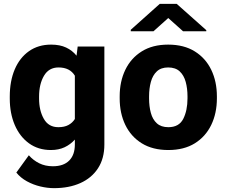

<svg xmlns="http://www.w3.org/2000/svg" viewBox="-20 -770 1177 998"><path d="M30.8 -257.8V-268.1Q30.8 -348.6 56.6 -409.4Q82.5 -470.2 130.9 -504.2Q179.2 -538.1 245.6 -538.1Q291.5 -538.1 323.7 -522.9Q356 -507.8 377.9 -480.5L383.8 -528.3H522.5V-19Q522.5 53.7 489.5 104.5Q456.5 155.3 397.7 181.6Q338.9 208 260.7 208Q226.6 208 189.7 199.2Q152.8 190.4 119.9 172.4Q86.9 154.3 64.9 127L129.9 37.1Q151.9 62.5 183.3 78.4Q214.8 94.2 254.9 94.2Q310.1 94.2 339.6 64.7Q369.1 35.2 369.1 -19V-44.4Q346.2 -19 315.7 -4.6Q285.2 9.8 244.6 9.8Q178.7 9.8 130.6 -25.1Q82.5 -60.1 56.6 -120.6Q30.8 -181.2 30.8 -257.8ZM183.1 -268.1V-257.8Q183.1 -195.8 207.8 -152.3Q232.4 -108.9 283.2 -108.9Q314.5 -108.9 335.4 -120.1Q356.4 -131.3 369.1 -151.4V-376.5Q343.3 -419.4 284.2 -419.4Q233.9 -419.4 208.5 -376Q183.1 -332.5 183.1 -268.1Z M602.1 -258.8V-269Q602.1 -346.2 631.3 -407Q660.6 -467.8 716.8 -502.9Q772.9 -538.1 854 -538.1Q936 -538.1 992.4 -502.9Q1048.8 -467.8 1078.1 -407Q1107.4 -346.2 1107.4 -269V-258.8Q1107.4 -181.6 1078.1 -120.8Q1048.8 -60.1 992.7 -25.1Q936.5 9.8 855 9.8Q773.4 9.8 717 -25.1Q660.6 -60.1 631.3 -120.8Q602.1 -181.6 602.1 -258.8ZM754.9 -269V-258.8Q754.9 -216.8 764.2 -182.9Q773.4 -148.9 795.4 -128.9Q817.4 -108.9 855 -108.9Q910.6 -108.9 932.6 -152.3Q954.6 -195.8 954.6 -258.8V-269Q954.6 -310.1 945.3 -344.2Q936 -378.4 914.1 -398.9Q892.1 -419.4 854 -419.4Q816.9 -419.4 795.2 -398.9Q773.4 -378.4 764.2 -344.2Q754.9 -310.1 754.9 -269ZM898.4 -750 1052.2 -613.3V-607.4H931.6L854.5 -676.3L777.8 -607.4H659.7V-615.2L810.5 -750Z"/></svg>

Font: Vazirmatn FD ExtraBold
Style: Regular
Weight: 800
Designer: Saber Rastikerdar
Foundry: Saber Rastikerdar
Version: Version 33.003